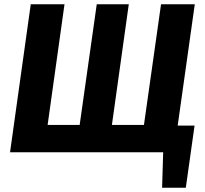

<svg xmlns="http://www.w3.org/2000/svg" viewBox="-20 -713 959 899"><path d="M892 -693H734L654 -128H504L583 -693H433L353 -128H203L282 -693H124L27 0H744L739 166H850L891 -125H812Z"/></svg>

Font: Fira Sans
Style: Bold Italic
Weight: 700
Italic angle: -8°
Designer: bBox Type GmbH & Carrois Corporate GbR & Edenspiekermann AG
Foundry: bBox Type GmbH & Carrois Corporate GbR & Edenspiekermann AG
Version: Version 4.301;PS 004.301;hotconv 1.0.88;makeotf.lib2.5.64775